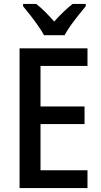

<svg xmlns="http://www.w3.org/2000/svg" viewBox="-20 -961 517 981"><path d="M427 0H80V-714H427V-624H187V-417H412V-327H187V-91H427ZM418 -929Q402 -910 381 -883.5Q360 -857 341 -830.5Q322 -804 310 -781H205Q193 -803 174.5 -829.5Q156 -856 135.5 -882.5Q115 -909 98 -929V-941H165Q187 -924 210.5 -900.5Q234 -877 257 -851Q282 -879 304.5 -900.5Q327 -922 351 -941H418Z"/></svg>

Font: Noto Sans Display SemiCondensed Medium
Style: Regular
Weight: 500
Width: 4
Designer: Monotype Design Team
Foundry: Monotype Imaging Inc.
Version: Version 2.003